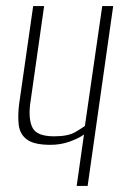

<svg xmlns="http://www.w3.org/2000/svg" viewBox="-20 -611 417 631"><path d="M232 0 256 -169Q240 -157 210 -146Q180 -135 146 -135Q92 -135 68.5 -152.5Q45 -170 41.5 -201Q38 -232 43 -270L89 -591H125L79 -268Q73 -217 87.5 -190Q102 -163 158 -163Q204 -163 227.5 -177Q251 -191 259 -197L316 -591H352L268 0Z"/></svg>

Font: Alumni Sans ExtraLight
Style: Italic
Weight: 250
Italic angle: -8°
Version: Version 1.016